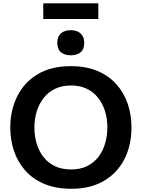

<svg xmlns="http://www.w3.org/2000/svg" viewBox="-20 -1126 855 1158"><path d="M411 12.5Q316.5 12.5 246.8 -17Q177 -46.5 131.8 -98Q86.5 -149.5 64.2 -216Q42 -282.5 42 -356.5Q42 -460 83.5 -544.2Q125 -628.5 206.2 -677.8Q287.5 -727 407 -727Q498 -727 566.5 -698.5Q635 -670 681 -619Q727 -568 750 -501Q773 -434 773 -357Q773 -251 731 -167.5Q689 -84 608 -35.8Q527 12.5 411 12.5ZM408.5 -104Q464.5 -104 505.5 -124.2Q546.5 -144.5 573.8 -180.2Q601 -216 614.2 -261.5Q627.5 -307 627.5 -357Q627.5 -410.5 613 -456.5Q598.5 -502.5 570.8 -537.2Q543 -572 502.2 -591.2Q461.5 -610.5 408.5 -610.5Q354 -610.5 312.5 -590.5Q271 -570.5 243.2 -535Q215.5 -499.5 201.5 -453.8Q187.5 -408 187.5 -357Q187.5 -306 201 -260.5Q214.5 -215 242 -179.5Q269.5 -144 311 -124Q352.5 -104 408.5 -104ZM406 -792.5Q369.5 -792.5 347.5 -810.8Q325.5 -829 325.5 -869Q325.5 -905.5 347.5 -924.8Q369.5 -944 407 -944Q444.5 -944 466.2 -924Q488 -904 488 -869Q488 -829 466.2 -810.8Q444.5 -792.5 406 -792.5ZM241 -1011.5V-1106Q278.5 -1106 320 -1106Q361.5 -1106 407 -1106Q452.5 -1106 494 -1106Q535.5 -1106 573 -1106V-1011.5Q535.5 -1011.5 494 -1011.5Q452.5 -1011.5 407 -1011.5Q361.5 -1011.5 320 -1011.5Q278.5 -1011.5 241 -1011.5Z"/></svg>

Font: Commissioner Thin SemiBold
Style: Regular
Weight: 600
Version: Version 1.000